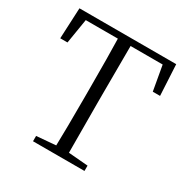

<svg xmlns="http://www.w3.org/2000/svg" viewBox="-165 -867 979 1007"><g transform="rotate(30 324.0 -363.0)"><path d="M556.6 -688.5H362.3Q361.3 -591.8 361.3 -390.6V-335Q361.3 -139.6 362.3 -42L480.5 -32.2V0H168.9V-32.2L285.2 -42Q288.1 -137.7 288.1 -335V-390.6Q288.1 -590.8 285.2 -688.5H90.8L66.4 -539.1H22.5L31.2 -725.6H617.2L627 -539.1H583Z"/></g></svg>

Font: GenYoMin TW TTF Light
Style: Regular
Weight: 300
Version: Version 1.300